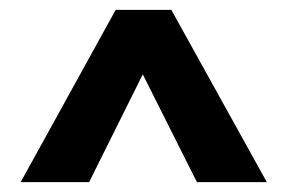

<svg xmlns="http://www.w3.org/2000/svg" viewBox="-20 -906 584 390"><path d="M522 -536H380L270 -755L161 -536H22L215 -886H328Z"/></svg>

Font: Bitter Pro OGT
Style: Bold
Weight: 700
Designer: Sol Matas, and Bitter project Authors
Foundry: Sol Matas
Version: Version 2.110